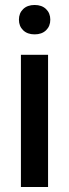

<svg xmlns="http://www.w3.org/2000/svg" viewBox="-20 -751 276 771"><path d="M119 -731Q148 -731 165 -714.5Q182 -698 182 -672Q182 -646 165 -629.5Q148 -613 119 -613Q90 -613 73 -629.5Q56 -646 56 -672Q56 -698 73 -714.5Q90 -731 119 -731ZM64 -531H173V0H64Z"/></svg>

Font: Freesentation 6 SemiBold
Style: Regular
Weight: 600
Designer: glyphs from Roboto by Christian Robertson / Hangul glyphs from Noto Sans CJK(Source Han Sans) by Jang Soo-young and Kang
Foundry: PT&
Version: Version 2.001